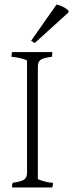

<svg xmlns="http://www.w3.org/2000/svg" viewBox="-20 -932 324 852"><path d="M148 -637V-137Q183 -122 215 -121Q215 -109 212 -100H34Q32 -113 37 -121Q74 -126 87 -135Q100 -144 100 -166V-664Q69 -677 31 -680Q31 -695 34 -701H212Q212 -686 210 -680Q174 -676 161 -667Q148 -658 148 -637ZM118 -751 231 -912Q262 -905 284 -885V-877L134 -741Z"/></svg>

Font: Halant Light
Style: Regular
Weight: 300
Designer: Hitesh Malaviya (Devanagari), Satya Rajpurohit (Latin)
Foundry: Indian Type Foundry
Version: Version 1.101;PS 1.0;hotconv 1.0.78;makeotf.lib2.5.61930; tt